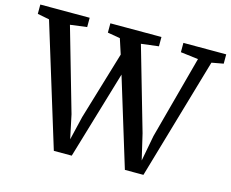

<svg xmlns="http://www.w3.org/2000/svg" viewBox="-123 -889 1244 1035"><g transform="rotate(15 499.0 -371.5)"><path d="M-19.5 -691V-743H256V-691L163 -679L296 -215.5L324 -83L355.5 -215.5L469 -594.5L441.5 -679L371.5 -691V-743H656.5V-691L559 -679L692.5 -215.5L726 -72.5L753 -215.5L877.5 -679L779 -691V-743H1018V-691L952.5 -679L755 0H651.5L501 -491.5L355 0H255L46.5 -678Z"/></g></svg>

Font: Merriweather Light 18pt Medium
Style: Regular
Weight: 500
Version: Version 2.100